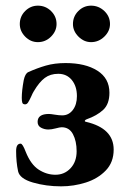

<svg xmlns="http://www.w3.org/2000/svg" viewBox="-20 -648 448 679"><path d="M44 -42Q37 -75 37 -114Q37 -140 53 -140Q60 -140 71 -111Q89 -66 117 -48Q145 -30 176 -30Q208 -30 229.5 -53Q251 -76 251 -113Q251 -149 238 -173.5Q225 -198 198 -198Q192 -198 177 -194Q162 -190 151 -190Q137 -190 125 -196.5Q113 -203 113 -217Q113 -245 153 -245Q159 -245 174 -242.5Q189 -240 200 -240Q223 -240 237.5 -259Q252 -278 252 -308Q252 -343 234 -365Q216 -387 186 -387Q158 -387 138.5 -372.5Q119 -358 100 -326Q96 -320 90 -306Q84 -293 79.5 -286Q75 -279 69 -279Q61 -279 59 -284.5Q57 -290 57 -302Q57 -327 64 -365Q69 -388 80 -393Q111 -407 142 -416Q173 -425 212 -425Q282 -425 324.5 -398Q367 -371 367 -320Q367 -280 345 -259.5Q323 -239 286 -226Q281 -224 280 -221Q279 -218 285 -217Q382 -194 382 -119Q382 -74 354 -45Q326 -16 283.5 -2.5Q241 11 196 11Q143 11 96.5 -2.5Q50 -16 44 -42ZM50 -563Q50 -590 69 -609Q88 -628 114 -628Q141 -628 160.5 -609Q180 -590 180 -563Q180 -538 160.5 -518.5Q141 -499 114 -499Q88 -499 69 -518.5Q50 -538 50 -563ZM238 -563Q238 -590 257 -609Q276 -628 302 -628Q329 -628 349 -609Q369 -590 369 -563Q369 -538 349 -518.5Q329 -499 302 -499Q277 -499 257.5 -518.5Q238 -538 238 -563Z"/></svg>

Font: EB Garamond SemiBold
Style: Regular
Weight: 600
Designer: Georg Duffner and Octavio Pardo
Foundry: Georg Duffner
Version: Version 1.000